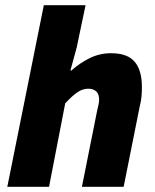

<svg xmlns="http://www.w3.org/2000/svg" viewBox="-20 -716 596 736"><path d="M8 0 148 -696H308L274 -534L250 -446H254Q284 -473 322.5 -492.5Q361 -512 406 -512Q468 -512 496 -479.5Q524 -447 524 -382Q524 -366 522.5 -347Q521 -328 516 -310L454 0H294L352 -290Q355 -304 357.5 -314.5Q360 -325 360 -334Q360 -355 349 -365.5Q338 -376 318 -376Q297 -376 277 -362.5Q257 -349 230 -320L168 0Z"/></svg>

Font: Source Sans 3 Black
Style: Italic
Weight: 900
Italic angle: -11°
Designer: Paul D. Hunt
Foundry: Adobe
Version: Version 3.052;hotconv 1.1.0;makeotfexe 2.6.0